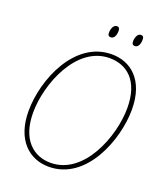

<svg xmlns="http://www.w3.org/2000/svg" viewBox="-160 -994 947 1110"><g transform="rotate(20 313.0 -438.5)"><path d="M502 -815C522 -815 532 -838 532 -865C532 -882 526 -888 514 -888C493 -888 483 -860 483 -837C483 -820 491 -815 502 -815ZM354 -815C374 -815 384 -838 384 -865C384 -882 377 -888 366 -888C345 -888 335 -860 335 -837C335 -820 342 -815 354 -815ZM272 11C504 11 612 -280 612 -463C612 -648 509 -725 395 -725C167 -725 53 -446 53 -253C53 -77 150 11 272 11ZM274 -14C171 -14 81 -85 81 -253C81 -431 188 -700 390 -700C496 -700 584 -632 584 -463C584 -290 480 -14 274 -14Z"/></g></svg>

Font: Noto Serif SemiCondensed Thin
Style: Italic
Weight: 100
Width: 4
Italic angle: -12°
Designer: Monotype Design Team
Foundry: Monotype Imaging Inc.
Version: Version 2.013